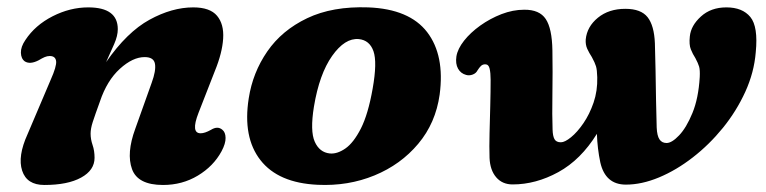

<svg xmlns="http://www.w3.org/2000/svg" viewBox="-20 -500 2126 533"><path d="M49 -329.5Q38.5 -337 38 -353.5Q37.5 -370 50.5 -389Q77.5 -430 126 -454.8Q174.5 -479.5 225 -479.5Q307 -479.5 307 -419Q307 -400.5 297 -377.8Q287 -355 274.5 -327.5Q332.5 -411 395 -445.2Q457.5 -479.5 516.5 -479.5Q563 -479.5 582.5 -456.2Q602 -433 599.5 -393Q597 -353 576.5 -303L531 -186.5Q509 -130 537 -130Q548.5 -130 565.5 -139.5Q584 -151 597 -140Q606 -133 606.2 -117.2Q606.5 -101.5 595 -80Q572.5 -38.5 529.2 -12.5Q486 13.5 432.5 13.5Q362.5 13.5 346.5 -30.5Q330.5 -74.5 355.5 -142.5L401 -270Q413.5 -304 410.2 -322.8Q407 -341.5 381.5 -341.5Q348.5 -341.5 312.8 -309Q277 -276.5 257.5 -218.5Q243.5 -180 237.5 -161.5Q231.5 -143 231.5 -129Q231.5 -113.5 237 -97.5Q242.5 -81.5 242.5 -62Q242.5 -27.5 205.2 -7Q168 13.5 103 13.5Q54.5 13.5 41.5 -26.2Q28.5 -66 56.5 -127.5L120.5 -278Q137.5 -316 135.8 -330.2Q134 -344.5 118 -344.5Q111 -344.5 104 -341.5Q97 -338.5 87 -332.5Q63.5 -320.5 49 -329.5Z M1002.5 -479.5Q1116.5 -475 1165.8 -410.8Q1215 -346.5 1200.5 -237.5Q1189.5 -158.5 1141 -100.8Q1092.5 -43 1019.5 -13Q946.5 17 862 13Q752.5 8 703 -55.5Q653.5 -119 670.5 -227Q681.5 -298.5 722 -357.2Q762.5 -416 832.8 -449.5Q903 -483 1002.5 -479.5ZM895.5 -74Q916 -72 938.8 -87.8Q961.5 -103.5 981.8 -143.2Q1002 -183 1014.5 -254Q1027.5 -327 1016.8 -357.8Q1006 -388.5 976 -391.5Q937.5 -395 902 -344.8Q866.5 -294.5 851.5 -204Q840.5 -136 853.8 -106.5Q867 -77 895.5 -74Z M1339 -61.5Q1338 -92 1339 -130.2Q1340 -168.5 1341 -207.2Q1342 -246 1342 -278.5Q1342 -297.5 1339.2 -309.5Q1336.5 -321.5 1327 -321.5Q1320 -321.5 1315.2 -317Q1310.5 -312.5 1305.5 -304.5Q1301.5 -296.5 1292.2 -293Q1283 -289.5 1274 -292Q1259 -296 1251.5 -309.5Q1244 -323 1247 -343.5Q1250.5 -364.5 1268.2 -387Q1286 -409.5 1313.2 -429Q1340.5 -448.5 1372.2 -460.8Q1404 -473 1435 -473Q1477.5 -473.5 1495 -447.2Q1512.5 -421 1513.5 -360Q1514.5 -300.5 1513.5 -239.5Q1512.5 -178.5 1514 -140Q1514.5 -122.5 1519.2 -113.8Q1524 -105 1537 -105Q1548 -105 1565.2 -119Q1582.5 -133 1599.5 -157.8Q1616.5 -182.5 1627.8 -215.2Q1639 -248 1638 -285.5Q1637.5 -306 1634.5 -316Q1631.5 -326 1623 -341.5Q1615.5 -353 1610.2 -364.5Q1605 -376 1606 -390.5Q1609.5 -426 1639.8 -450.8Q1670 -475.5 1716 -475.5Q1759.5 -475.5 1777.8 -452.2Q1796 -429 1798 -380Q1799 -348.5 1799.8 -306.2Q1800.5 -264 1801.2 -221.5Q1802 -179 1803 -146Q1804 -123 1810.8 -113Q1817.5 -103 1830.5 -103Q1845 -103 1865.2 -124.2Q1885.5 -145.5 1902.2 -186.2Q1919 -227 1922.5 -286Q1923.5 -305.5 1920.8 -315Q1918 -324.5 1910.5 -338.5Q1903 -350 1897.8 -363Q1892.5 -376 1895 -399Q1898 -429 1925.8 -454.2Q1953.5 -479.5 1996.5 -479.5Q2041 -479.5 2063 -452.8Q2085 -426 2078 -355Q2073.5 -299 2049 -245.2Q2024.5 -191.5 1986.8 -145Q1949 -98.5 1903.2 -63Q1857.5 -27.5 1809.5 -7.5Q1761.5 12.5 1717.5 12.5Q1660.5 12.5 1646.5 -49Q1638.5 -86.5 1637 -128.5Q1592.5 -56.5 1530 -22.2Q1467.5 12 1403 12Q1374.5 12 1357.5 -7.8Q1340.5 -27.5 1339 -61.5Z"/></svg>

Font: Fraunces 9pt SuperSoft
Style: Bold Italic
Weight: 700
Italic angle: -16°
Version: Version 1.000;[b76b70a41]